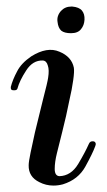

<svg xmlns="http://www.w3.org/2000/svg" viewBox="-20 -578 333 598"><path d="M169.9 -543.9Q156.2 -528.3 159.2 -509.8Q161.1 -491.2 170.9 -482.4Q180.7 -474.6 201.2 -474.6Q222.7 -474.6 232.4 -487.3Q242.2 -499 243.2 -516.6Q244.1 -534.2 235.4 -544.9Q226.6 -555.7 205.1 -557.6Q203.1 -557.6 202.1 -557.6Q182.6 -557.6 169.9 -543.9ZM69.3 -63.5Q69.3 -74.2 75.2 -102.5Q81.1 -130.9 88.9 -166Q101.6 -218.8 114.3 -269.5Q127.9 -321.3 129.9 -335.9Q133.8 -360.4 128.9 -374Q125 -388.7 113.3 -389.6Q82 -390.6 61.5 -358.4Q41 -327.1 34.2 -301.8Q32.2 -295.9 21.5 -296.9Q13.7 -296.9 13.7 -303.7Q13.7 -305.7 13.7 -307.6Q19.5 -330.1 33.2 -355.5Q45.9 -380.9 77.1 -402.3Q127 -433.6 165 -417Q203.1 -401.4 210 -367.2Q211.9 -355.5 208 -328.1Q204.1 -299.8 196.3 -266.6Q186.5 -216.8 173.8 -167Q161.1 -117.2 157.2 -100.6Q150.4 -73.2 150.4 -51.8Q150.4 -30.3 165 -29.3Q201.2 -30.3 223.6 -67.4Q245.1 -103.5 256.8 -129.9Q260.7 -139.6 271.5 -137.7Q277.3 -136.7 278.3 -129.9Q278.3 -127 276.4 -122.1Q268.6 -100.6 246.1 -59.6Q223.6 -18.6 175.8 -3.9Q161.1 0 146.5 0Q123 0 102.5 -10.7Q68.4 -27.3 69.3 -63.5Z"/></svg>

Font: Gilchrist
Style: Regular
Weight: 400
Version: 1.0